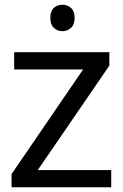

<svg xmlns="http://www.w3.org/2000/svg" viewBox="-20 -793 519 813"><path d="M29 0V-56L332 -499H40V-572H443V-515L140 -73H451V0ZM245 -773Q265 -773 280.5 -759.5Q296 -746 296 -717Q296 -689 280.5 -675Q265 -661 245 -661Q223 -661 208 -675Q193 -689 193 -717Q193 -746 208 -759.5Q223 -773 245 -773Z"/></svg>

Font: bangla115
Style: Regular
Weight: 400
Designer: Jelle Bosma - Monotype Design Team
Foundry: Monotype Imaging Inc.
Version: Version 2.003